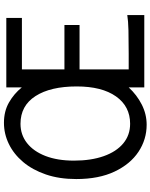

<svg xmlns="http://www.w3.org/2000/svg" viewBox="87 -852 777 992"><g transform="rotate(-90 476.0 -356.5)"><path d="M893.6 0H520V-80.6Q481.4 -38.6 431.6 -13.2Q381.8 12.2 327.1 12.2Q251 12.2 187.3 -30Q123.5 -72.3 85 -153.6Q46.4 -234.9 46.4 -351.6Q46.4 -439.5 70.1 -508.5Q93.8 -577.6 134.5 -626Q175.3 -674.3 227.5 -699.7Q279.8 -725.1 336.9 -725.1Q396.5 -725.1 441.9 -699.2Q487.3 -673.3 520 -632.8V-712.9H878.9V-632.3H612.8V-412.6H842.3V-334.5H612.8V-80.6H692.9Q765.1 -80.6 814.7 -81.8Q864.3 -83 893.6 -87.9ZM524.9 -349.1Q524.9 -484.4 475.1 -562Q425.3 -639.6 332 -639.6Q275.4 -639.6 232.4 -606Q189.5 -572.3 165.5 -510.3Q141.6 -448.2 141.6 -363.8Q141.6 -274.9 164.8 -209.5Q188 -144 230.7 -108.6Q273.4 -73.2 332 -73.2Q421.9 -73.2 473.4 -146.2Q524.9 -219.2 524.9 -349.1Z"/></g></svg>

Font: Kanchenjunga
Style: Regular
Weight: 400
Designer: Becca Hirsbrunner Spalinger
Foundry: SIL International
Version: Version 2.001